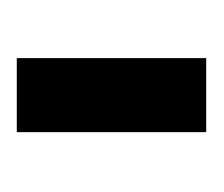

<svg xmlns="http://www.w3.org/2000/svg" viewBox="-38 -650 260 223"><g transform="rotate(-90 91.5 -539.0)"><path d="M135 -429H49V-649H135Z"/></g></svg>

Font: Gamestation Display
Style: Regular
Weight: 400
Designer: Jonas Hecksher
Foundry: Jonas Hecksher, Playtypeª, e-types AS
Version: Version 1.003